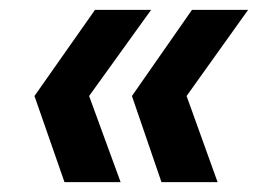

<svg xmlns="http://www.w3.org/2000/svg" viewBox="-20 -490 535 390"><path d="M308 -120 248 -295 370 -470H484L359 -295L422 -120ZM111 -120 50 -295 173 -470H287L161 -295L225 -120Z"/></svg>

Font: DM Sans 28pt SemiBold
Style: Italic
Weight: 600
Italic angle: -10°
Version: Version 4.004;gftools[0.9.30]